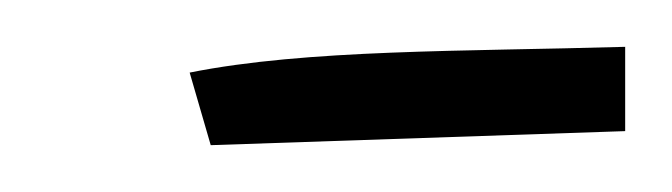

<svg xmlns="http://www.w3.org/2000/svg" viewBox="-20 -485 287 82"><path d="M247 -465C178 -463 111 -464 61 -454L70 -423L247 -429Z"/></svg>

Font: Marck Script
Style: Regular
Weight: 400
Designer: Denis Masharov, Marck Fogel
Foundry: Denis Masharov
Version: Version 1.002